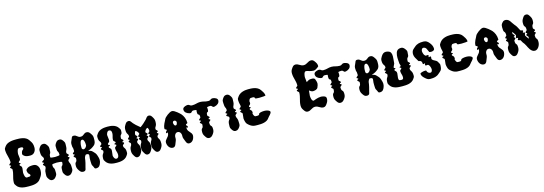

<svg xmlns="http://www.w3.org/2000/svg" viewBox="20 -1799 8143 2872"><g transform="rotate(-15 4092.0 -363.0)"><path d="M235.1 -135H233.1C206.1 -137 202.1 -171 197.1 -197C196.1 -205 195.1 -212 195.1 -218C195.1 -242 203.1 -261 203.1 -286C203.1 -292 202.1 -298 201.1 -305C198.1 -324 173.1 -327 173.1 -346C173.1 -357 195.1 -353 195.1 -364C195.1 -376 173.1 -371 173.1 -382C173.1 -401 198.1 -403 201.1 -422C202.1 -429 203.1 -435 203.1 -441C203.1 -466 195.1 -485 195.1 -509C195.1 -515 196.1 -522 197.1 -530C202.1 -556 206.1 -590 233.1 -592H235.1C244.3 -592 253.9 -593.1 262.5 -593.1C275.4 -593.1 286.3 -590.6 291.1 -578C292.2 -575.5 292.7 -573.2 292.7 -571.1C292.7 -555.1 266.4 -547.4 261.1 -528C257.6 -516.2 253.4 -504.7 253.4 -494.2C253.4 -487 255.4 -480.1 261.1 -474C285.1 -449 309.1 -442 343.1 -440C350 -439.6 356.7 -439.3 363.1 -439.3C390 -439.3 412.5 -444.2 431.1 -466C451.1 -489.7 456.9 -513.4 456.9 -541.2C456.9 -550.9 456.2 -561.1 455.1 -572C451.1 -612 426.1 -643 411.1 -665C370.1 -727 278.1 -728 227.1 -728C177.1 -728 84.1 -727 43.1 -665C28.1 -643 23.1 -640 23.1 -615V-608C26.1 -534 54.1 -496 55.1 -422C55.1 -403 27.1 -401 27.1 -382C27.1 -371 49.1 -376 49.1 -364C49.1 -353 27.1 -357 27.1 -346C27.1 -327 55.1 -325 55.1 -306C54.1 -232 26.1 -194 23.1 -120V-113C23.1 -88 28.1 -84 43.1 -62C84.1 0 177.1 0 227.1 0C228.7 0 230.2 0 231.8 0C283.6 0 371.4 -0.9 411.1 -64C426.1 -86 451.1 -117 455.1 -157C456.2 -167.9 456.9 -178.1 456.9 -187.8C456.9 -215.6 451.1 -239.3 431.1 -263C412.5 -284.8 390 -289.7 363.1 -289.7C356.7 -289.7 350 -289.4 343.1 -289C309.1 -287 285.1 -280 261.1 -255C255.4 -248.9 253.4 -242 253.4 -234.8C253.4 -224.3 257.6 -212.8 261.1 -201C266.5 -181.4 292.4 -173.7 292.4 -157.5C292.4 -155.5 292 -153.3 291.1 -151C283.1 -130 257.1 -141 235.1 -135Z M647 -221C647 -230 683 -235.2 719 -235.2C755 -235.2 801 -230.5 801 -221C800 -145 769 -191 769 -113C769 -103 768.2 -94.1 768.2 -85.7C768.2 -73 770 -61.2 779 -48C796 -23 807 0 841 0C874 0 891 -21 909 -48C918 -61.2 919.8 -73 919.8 -85.7C919.8 -94.1 919 -103 919 -113C919 -187.9 896.9 -178.9 896.9 -216.1C896.9 -240.3 925 -240.3 925 -261C925 -272 903 -268 903 -279C903 -290 925 -286 925 -297C925 -317.7 896.9 -317.7 896.9 -341.9C896.9 -379.1 919 -370.1 919 -445C919 -455 919.8 -463.9 919.8 -472.3C919.8 -485 918 -496.8 909 -510C892 -536 879 -558 846 -558C809 -558 797 -537 779 -510C770 -496.8 768.2 -485 768.2 -472.3C768.2 -463.9 769 -455 769 -445C769 -367 790 -413 791 -337C791 -327.5 755 -322.8 719 -322.8C683 -322.8 647 -328 647 -337C648 -413 669 -367 669 -445C669 -455 669.8 -463.9 669.8 -472.3C669.8 -485 668 -496.8 659 -510C642 -536 629 -558 596 -558C559 -558 547 -537 529 -510C520 -496.8 518.2 -485 518.2 -472.3C518.2 -463.9 519 -455 519 -445C519 -369.2 551.1 -380.3 551.1 -340.6C551.1 -314.9 513 -320.4 513 -297C513 -286 535 -290 535 -279C535 -268 513 -272 513 -261C513 -240.3 541.1 -240.3 541.1 -216.1C541.1 -178.9 519 -187.9 519 -113C519 -103 518.2 -94.1 518.2 -85.7C518.2 -73 520 -61.2 529 -48C546 -23 557 0 591 0C624 0 641 -21 659 -48C668 -61.2 669.8 -73 669.8 -85.7C669.8 -94.1 669 -103 669 -113C669 -191 648 -145 647 -221Z M1162 -323C1146 -323 1136 -339 1136 -349V-356V-384C1136 -390 1137 -397 1138 -405C1144 -432 1146 -465 1174 -467H1176C1200 -467 1207 -429 1210 -405C1211 -400 1211 -395 1211 -390C1211 -381.5 1211.2 -376.1 1211.2 -372.4C1211.2 -361.1 1209.5 -364.5 1196 -342C1194 -339 1177 -323 1162 -323ZM1336 -181C1326 -213 1310 -229 1286 -253C1264 -277 1246 -274 1220 -285C1268 -296 1294 -316 1320 -337C1350 -362 1352 -396 1352 -427V-445C1352 -470 1348 -488 1332 -510C1314 -536 1302 -558 1268 -558C1220 -558 1220 -516 1168 -516C1118 -516 1116 -558 1068 -558C1034 -558 1038 -537 1024 -510C1013 -486 1004 -470 1004 -445C1004 -367 1016 -413 1016 -337C1016 -318 988 -316 988 -297C988 -286 1010 -291 1010 -279C1010 -268 988 -272 988 -261C988 -242 1016 -240 1016 -221C1016 -145 984 -191 984 -113C984 -88 990 -70 1004 -48C1022 -22 1034 0 1068 0C1116 0 1111 -34 1116 -49C1124 -70 1146 -163 1146 -187C1146 -196 1162 -238 1176 -239H1188C1198 -239 1206 -238 1214 -231C1218 -228 1219.3 -221.4 1219.3 -213.4C1219.3 -197.3 1214 -175.3 1214 -164C1214 -150.8 1213.9 -139.1 1213.9 -128.6C1213.9 -86.7 1215.2 -64.6 1228 -47C1246 -21 1238 1 1270 1C1320 1 1330 -34 1338 -48C1348 -69 1352 -89 1352 -109C1352 -132 1342 -164 1336 -181Z M1555.3 -118.6C1555.3 -145.2 1563.6 -166.3 1563.6 -193.2C1563.6 -199.8 1563.1 -206.7 1561.9 -214.2C1558.6 -235 1531.1 -238.3 1531.1 -259.2C1531.1 -271.3 1555.3 -267 1555.3 -279C1555.3 -291.2 1531.1 -286.8 1531.1 -298.8C1531.1 -319.8 1558.6 -322 1561.9 -342.8C1563.1 -350.3 1563.6 -357.2 1563.6 -363.8C1563.6 -390.7 1555.3 -411.8 1555.3 -438.4C1555.3 -445.7 1567.4 -496.9 1599.1 -496.9C1627.9 -496.9 1637.8 -477.1 1637.8 -445.2C1637.8 -407.8 1620.8 -384.6 1620.8 -348.2C1620.8 -344.7 1621 -341.1 1621.3 -337.3C1623.5 -318.7 1649.9 -317.5 1649.9 -298.8C1649.9 -286.8 1625.7 -291.2 1625.7 -279C1625.7 -267 1649.9 -271.3 1649.9 -259.2C1649.9 -239.5 1622.4 -238.3 1620.2 -219.7C1619.9 -216 1619.7 -212.5 1619.7 -209.2C1619.7 -174 1637.8 -151.1 1637.8 -116.1C1637.8 -84 1628.2 -61.1 1599.1 -60.1C1598.8 -60.1 1598.5 -60.1 1598.1 -60.1C1567.2 -60.1 1555.3 -111.4 1555.3 -118.6ZM1406.4 -444.8C1406.4 -366.3 1438.5 -381.3 1438.5 -336C1438.5 -317.9 1410.5 -315.7 1410.5 -297C1410.5 -286 1432.5 -290 1432.5 -279C1432.5 -268 1410.5 -272 1410.5 -261C1410.5 -242.3 1438.5 -240.1 1438.5 -222C1438.5 -221.6 1438.5 -221.3 1438.5 -221C1437.5 -177 1406.4 -191.1 1406.4 -113.2C1406.4 -87.9 1411.8 -84.1 1426.5 -62C1464.5 -5 1540.6 0 1590.5 0C1641.3 0 1716.5 -5 1754.5 -62C1769.2 -84.1 1774.6 -87.9 1774.6 -113.2C1774.6 -191.1 1743.5 -177 1742.5 -221C1742.5 -221.3 1742.5 -221.6 1742.5 -222C1742.5 -240.1 1770.5 -242.3 1770.5 -261C1770.5 -272 1748.5 -268 1748.5 -279C1748.5 -290 1770.5 -286 1770.5 -297C1770.5 -316 1742.5 -318 1742.5 -337C1743.5 -414.2 1774.6 -368.7 1774.6 -444.8C1774.6 -470.1 1769.2 -472.9 1754.5 -495C1716.5 -552 1641.3 -558 1590.5 -558C1540.6 -558 1464.5 -552 1426.5 -495C1411.8 -472.9 1406.4 -470.1 1406.4 -444.8Z M2171 -510C2150.3 -489 2109.8 -449 2069.3 -422C2019.8 -461 1990.1 -490 1973 -510C1953.7 -532.5 1946 -558 1916.3 -558C1883 -558 1872.2 -537 1856 -510C1842.5 -488 1838 -470 1838 -445C1838 -366.4 1866.8 -381.3 1866.8 -336C1866.8 -317.9 1841.6 -315.7 1841.6 -297C1841.6 -286 1861.4 -290 1861.4 -279C1861.4 -268 1841.6 -272 1841.6 -261C1841.6 -242.3 1866.8 -240.1 1866.8 -222C1866.8 -176.7 1838 -191.6 1838 -113C1838 -88 1842.5 -70 1856 -48C1871.3 -23 1881.2 0 1911.8 0C1941.5 0 1956.8 -21 1973 -48C1986.5 -70 1991 -88 1991 -113C1991 -191.6 1962.2 -176.7 1962.2 -222C1962.2 -240.1 1987.4 -242.3 1987.4 -261C1987.4 -272 1967.6 -268 1967.6 -279C1967.6 -290 1987.4 -286 1987.4 -297C1987.4 -316 1962.2 -318 1962.2 -337C1962.2 -362 1965.8 -354 1970.3 -374C1972 -382.2 1974.8 -385.7 1978.4 -385.7C1992.4 -385.7 2017.1 -364 2024.3 -337C2024.6 -335.7 2024.8 -334.5 2024.8 -333.4C2024.8 -318.5 1999.1 -314.7 1999.1 -297C1999.1 -286 2018.9 -290 2018.9 -279C2018.9 -268 1999.1 -272 1999.1 -261C1999.1 -242.3 2024.3 -240.1 2024.3 -222C2024.3 -176.7 1995.5 -191.6 1995.5 -113C1995.5 -88 2000 -70 2013.5 -48C2028.8 -23 2038.7 0 2069.3 0C2099 0 2114.3 -21 2130.5 -48C2144 -70 2148.5 -88 2148.5 -113C2148.5 -191.6 2119.7 -176.7 2119.7 -222C2119.7 -240.1 2144.9 -242.3 2144.9 -261C2144.9 -272 2125.1 -268 2125.1 -279C2125.1 -290 2144.9 -286 2144.9 -297C2144.9 -314.7 2119.2 -318.5 2119.2 -333.4C2119.2 -334.5 2119.4 -335.7 2119.7 -337C2126.9 -364.2 2151.3 -386.2 2165.4 -386.2C2165.4 -386.2 2171.9 -382.9 2173.7 -375C2178.2 -355 2181.8 -363 2181.8 -337C2181.8 -318 2156.6 -316 2156.6 -297C2156.6 -286 2176.4 -290 2176.4 -279C2176.4 -268 2156.6 -272 2156.6 -261C2156.6 -242.3 2181.8 -240.1 2181.8 -222C2181.8 -176.7 2153 -191.6 2153 -113C2153 -88 2157.5 -70 2171 -48C2186.3 -23 2196.2 0 2226.8 0C2256.5 0 2271.8 -21 2288 -48C2301.5 -70 2306 -88 2306 -113C2306 -191.6 2277.2 -176.7 2277.2 -222C2277.2 -240.1 2302.4 -242.3 2302.4 -261C2302.4 -272 2282.6 -268 2282.6 -279C2282.6 -290 2302.4 -286 2302.4 -297C2302.4 -315.7 2277.2 -317.9 2277.2 -336C2277.2 -381.3 2306 -366.4 2306 -445C2306 -470 2301.5 -488 2288 -510C2272.7 -536 2261 -558 2231.3 -558C2198 -558 2192.6 -531.9 2171 -510Z M2581 -386C2596 -386 2611 -370 2611 -357V-353C2607 -333 2603 -311 2584 -311C2564 -311 2558 -333 2554 -353V-357C2554 -370 2559 -386 2581 -386ZM2585 -533C2584.7 -533 2584.4 -533 2584.1 -533C2542.9 -533 2468.9 -468.8 2460 -448C2445 -411 2408 -365 2408 -306C2408 -291 2436 -295 2436 -280C2436 -265 2416 -263 2416 -248C2416 -208 2441 -265 2441 -230C2441 -226 2441 -221 2440 -216C2431 -166 2376 -150 2376 -101V-96C2380 -47 2409 -1 2458 0H2459C2503 0 2507 -51 2526 -92C2531 -104 2532 -115 2532 -126V-141C2532 -153 2533 -165 2540 -178C2550 -196 2563 -208 2584 -208C2605 -208 2620 -197 2630 -178C2637 -165 2638 -153 2638 -141V-126C2638 -115 2639 -104 2644 -92C2663 -51 2667 0 2711 0H2712C2761 -1 2790 -47 2794 -96V-101C2794 -150 2739 -166 2730 -216C2729 -221 2729 -226 2729 -230C2729 -265 2754 -208 2754 -248C2754 -263 2734 -265 2734 -280C2734 -295 2762 -291 2762 -306C2762 -365 2738 -416 2710 -448C2702 -457 2626 -532 2585 -533Z M3077.5 -337C3078.5 -413 3109.5 -347 3109.5 -425C3109.5 -435.4 3108.6 -444.6 3106.5 -453.4C3120 -457.2 3134.6 -460 3152.5 -460C3189.4 -460 3179.3 -432.2 3208.2 -432.2C3212.2 -432.2 3216.6 -432.8 3221.5 -434C3260.6 -444 3295.7 -467 3295.7 -509.9C3295.7 -540.2 3262.2 -554.2 3231.5 -560C3226.4 -561 3221.7 -561.4 3217.4 -561.4C3185.7 -561.4 3190.3 -538.9 3152.5 -538C3151.1 -538 3149.8 -538 3148.4 -538C3097.4 -538 3075.2 -556 3026.5 -556C2979.7 -556 2953.8 -538 2902.6 -538C2901.3 -538 2899.9 -538 2898.5 -538C2860.7 -538.9 2865.3 -561.4 2833.6 -561.4C2829.3 -561.4 2824.6 -561 2819.5 -560C2788.8 -554.2 2755.3 -540.2 2755.3 -509.9C2755.3 -467 2790.4 -444 2829.5 -434C2834.4 -432.8 2838.8 -432.2 2842.8 -432.2C2871.7 -432.2 2861.6 -460 2898.5 -460C2915.3 -460 2929.5 -457.5 2942.6 -454.1C2940.4 -445.1 2939.5 -435.7 2939.5 -425C2939.5 -347 2970.5 -413 2971.5 -337C2971.5 -318 2943.5 -316 2943.5 -297C2943.5 -286 2965.5 -291 2965.5 -279C2965.5 -268 2943.5 -272 2943.5 -261C2943.5 -242 2971.5 -240 2971.5 -221C2970.5 -145 2939.5 -191 2939.5 -113C2939.5 -88 2944.5 -70 2959.5 -48C2977.5 -22 2987.5 0 3021.5 0C3054.5 0 3071.5 -22 3089.5 -48C3104.5 -70 3109.5 -88 3109.5 -113C3109.5 -191 3078.5 -145 3077.5 -221C3077.5 -240 3105.5 -242 3105.5 -261C3105.5 -272 3083.5 -268 3083.5 -279C3083.5 -291 3105.5 -286 3105.5 -297C3105.5 -316 3077.5 -318 3077.5 -337Z M3514 -297C3514 -317.7 3485.9 -317.7 3485.9 -341.9C3485.9 -379.1 3508 -370.1 3508 -445C3508 -455 3508.8 -463.9 3508.8 -472.3C3508.8 -485 3507 -496.8 3498 -510C3481 -536 3468 -558 3435 -558C3398 -558 3386 -537 3368 -510C3359 -496.8 3357.2 -485 3357.2 -472.3C3357.2 -463.9 3358 -455 3358 -445C3358 -370.1 3380.1 -379.1 3380.1 -341.9C3380.1 -340.4 3380.1 -338.7 3380 -337C3379 -318 3352 -316 3352 -297C3352 -286 3374 -290 3374 -279C3374 -268 3352 -272 3352 -261C3352 -239 3389 -242 3390 -221C3390.1 -219.7 3390.1 -218.5 3390.1 -217.4C3390.1 -177.7 3358 -188.8 3358 -113C3358 -103 3357.2 -94.1 3357.2 -85.7C3357.2 -73 3359 -61.2 3368 -48C3385 -23 3396 0 3430 0C3463 0 3480 -21 3498 -48C3507 -61.2 3508.8 -73 3508.8 -85.7C3508.8 -94.1 3508 -103 3508 -113C3508 -187.9 3485.9 -178.9 3485.9 -216.1C3485.9 -217.6 3485.9 -219.3 3486 -221C3487 -240 3514 -242 3514 -261C3514 -272 3492 -268 3492 -279C3492 -290 3514 -286 3514 -297Z M3617 -62C3676.1 -0.9 3716.5 0 3764.4 0C3765.9 0 3767.5 0 3769 0H3774C3826 0 3914 -1 3953 -64C3965 -82.3 4006.2 -114.7 4006.2 -139.7C4006.2 -146 4003.5 -151.9 3997 -157C3976.4 -173 3945.4 -178.8 3916 -178.8C3873.8 -178.8 3835 -167 3835 -157C3835 -155 3834 -153 3833 -151C3827.6 -136.8 3814.4 -134.5 3799.2 -134.5C3792 -134.5 3784.4 -135 3777 -135H3775C3755 -135 3745 -161 3739 -185C3742 -200 3745 -185 3745 -202C3745 -208 3744 -214 3743 -221C3740 -240 3715 -243 3715 -262C3715 -273 3737 -269 3737 -280C3737 -291 3715 -287 3715 -298C3715 -317 3740 -319 3743 -338C3744 -345 3745 -341 3745 -347C3745 -362 3743 -360 3742 -374C3747 -396 3756 -418 3775 -418H3777C3787 -418 3796 -419 3805 -419C3819 -419 3835 -414 3835 -397C3835 -390 3866.2 -387.2 3901.2 -387.2C3946 -387.2 3997 -391.8 3997 -397.9C3997 -397.9 3997 -398 3997 -398C3993 -438 3968 -469 3953 -491C3910 -554 3820 -554 3769 -554C3719 -554 3642 -543 3603 -485C3588 -463 3583 -460 3583 -435V-428C3584 -404 3588 -383 3593 -364C3595 -345 3597 -359 3597 -338C3597 -319 3569 -317 3569 -298C3569 -287 3591 -291 3591 -280C3591 -269 3569 -273 3569 -262C3569 -243 3597 -241 3597 -222C3597 -198.5 3589.9 -172.3 3589.9 -151.8C3589.9 -150.5 3589.9 -149.2 3590 -148C3591 -129 3600 -80 3617 -62Z M4644 -300C4644 -300.5 4644.2 -300.7 4644.6 -300.7C4648.9 -300.7 4675.1 -274 4696.9 -274C4697.3 -274 4697.6 -274 4698 -274C4728 -275 4765 -282 4777 -309C4789.1 -336.8 4794.9 -354.1 4794.9 -371.8C4794.9 -389.1 4789.4 -406.8 4779 -435C4771.5 -455.4 4752.9 -459.2 4732.1 -459.2C4722.3 -459.2 4711.9 -458.3 4702 -458C4679.1 -457.1 4649.6 -430.3 4644.7 -430.3C4644.2 -430.3 4644 -430.5 4644 -431C4644 -456 4636 -485 4636 -509C4636 -515 4637 -522 4638 -530C4643 -556 4647 -590 4674 -592H4676C4696.8 -592 4741.2 -569.2 4785 -569.2C4789.7 -569.2 4794.4 -569.4 4799 -570C4830 -574 4872 -613 4872 -615C4872 -640 4867 -658 4852 -680C4835 -705 4822 -727 4792 -728H4789C4740 -728 4719 -686 4668 -686C4618 -686 4596 -728 4547 -728H4544C4514 -727 4501 -705 4484 -680C4469 -658 4464 -640 4464 -615V-608C4467 -534 4495 -496 4496 -422C4496 -403 4468 -401 4468 -382C4468 -371 4490 -376 4490 -364C4490 -353 4468 -357 4468 -346C4468 -327 4496 -325 4496 -306C4495 -232 4467 -194 4464 -120V-113C4464 -88 4469 -70 4484 -48C4501 -23 4514 -1 4544 0H4547C4596 0 4618 -42 4668 -42C4719 -42 4740 0 4789 0H4792C4822 -1 4835 -23 4852 -48C4867 -70 4872 -88 4872 -113V-120C4871 -153 4832 -161 4799 -164C4796.1 -164.2 4793.2 -164.3 4790.2 -164.3C4740.8 -164.3 4674.9 -135 4674 -135C4647 -137 4643 -171 4638 -197C4637 -205 4636 -212 4636 -218C4636 -242 4644 -275 4644 -300Z M5110.5 -337C5111.5 -413 5142.5 -347 5142.5 -425C5142.5 -435.4 5141.6 -444.6 5139.5 -453.4C5153 -457.2 5167.6 -460 5185.5 -460C5222.4 -460 5212.3 -432.2 5241.2 -432.2C5245.2 -432.2 5249.6 -432.8 5254.5 -434C5293.6 -444 5328.7 -467 5328.7 -509.9C5328.7 -540.2 5295.2 -554.2 5264.5 -560C5259.4 -561 5254.7 -561.4 5250.4 -561.4C5218.7 -561.4 5223.3 -538.9 5185.5 -538C5184.1 -538 5182.8 -538 5181.4 -538C5130.4 -538 5108.2 -556 5059.5 -556C5012.7 -556 4986.8 -538 4935.6 -538C4934.3 -538 4932.9 -538 4931.5 -538C4893.7 -538.9 4898.3 -561.4 4866.6 -561.4C4862.3 -561.4 4857.6 -561 4852.5 -560C4821.8 -554.2 4788.3 -540.2 4788.3 -509.9C4788.3 -467 4823.4 -444 4862.5 -434C4867.4 -432.8 4871.8 -432.2 4875.8 -432.2C4904.7 -432.2 4894.6 -460 4931.5 -460C4948.3 -460 4962.5 -457.5 4975.6 -454.1C4973.4 -445.1 4972.5 -435.7 4972.5 -425C4972.5 -347 5003.5 -413 5004.5 -337C5004.5 -318 4976.5 -316 4976.5 -297C4976.5 -286 4998.5 -291 4998.5 -279C4998.5 -268 4976.5 -272 4976.5 -261C4976.5 -242 5004.5 -240 5004.5 -221C5003.5 -145 4972.5 -191 4972.5 -113C4972.5 -88 4977.5 -70 4992.5 -48C5010.5 -22 5020.5 0 5054.5 0C5087.5 0 5104.5 -22 5122.5 -48C5137.5 -70 5142.5 -88 5142.5 -113C5142.5 -191 5111.5 -145 5110.5 -221C5110.5 -240 5138.5 -242 5138.5 -261C5138.5 -272 5116.5 -268 5116.5 -279C5116.5 -291 5138.5 -286 5138.5 -297C5138.5 -316 5110.5 -318 5110.5 -337Z M5555 -323C5539 -323 5529 -339 5529 -349V-356V-384C5529 -390 5530 -397 5531 -405C5537 -432 5539 -465 5567 -467H5569C5593 -467 5600 -429 5603 -405C5604 -400 5604 -395 5604 -390C5604 -381.5 5604.2 -376.1 5604.2 -372.4C5604.2 -361.1 5602.5 -364.5 5589 -342C5587 -339 5570 -323 5555 -323ZM5729 -181C5719 -213 5703 -229 5679 -253C5657 -277 5639 -274 5613 -285C5661 -296 5687 -316 5713 -337C5743 -362 5745 -396 5745 -427V-445C5745 -470 5741 -488 5725 -510C5707 -536 5695 -558 5661 -558C5613 -558 5613 -516 5561 -516C5511 -516 5509 -558 5461 -558C5427 -558 5431 -537 5417 -510C5406 -486 5397 -470 5397 -445C5397 -367 5409 -413 5409 -337C5409 -318 5381 -316 5381 -297C5381 -286 5403 -291 5403 -279C5403 -268 5381 -272 5381 -261C5381 -242 5409 -240 5409 -221C5409 -145 5377 -191 5377 -113C5377 -88 5383 -70 5397 -48C5415 -22 5427 0 5461 0C5509 0 5504 -34 5509 -49C5517 -70 5539 -163 5539 -187C5539 -196 5555 -238 5569 -239H5581C5591 -239 5599 -238 5607 -231C5611 -228 5612.3 -221.4 5612.3 -213.4C5612.3 -197.3 5607 -175.3 5607 -164C5607 -150.8 5606.9 -139.1 5606.9 -128.6C5606.9 -86.7 5608.2 -64.6 5621 -47C5639 -21 5631 1 5663 1C5713 1 5723 -34 5731 -48C5741 -69 5745 -89 5745 -109C5745 -132 5735 -164 5729 -181Z M6054 -350C6054 -349.3 6053.9 -348.5 6053.9 -347.8C6053.9 -331.8 6064 -318.3 6065 -302C6066 -291 6043 -295 6043 -284C6043 -273 6066 -277 6065 -266C6064 -249 6040 -247 6038 -230V-220C6038 -187 6054 -166 6054 -131C6054 -103 6045 -95 6019 -95C5981 -95 5979 -108 5979 -138C5979 -162 5987 -181 5987 -206C5987 -212 5986 -218 5985 -225C5982 -244 5959 -247 5957 -266C5956 -277 5979 -273 5979 -284C5979 -295 5956 -291 5957 -302C5959 -321 5968 -328 5974 -346C5977 -355 5981 -357 5981 -365C5983 -399 5989 -436 5989 -469C5989 -510 5980 -544 5941 -555C5926 -560 5913 -562 5902 -562C5869 -562 5850 -544 5831 -515C5817 -493 5807 -475 5807 -450C5807 -371 5839 -386 5839 -341C5839 -323 5813 -321 5811 -302C5810 -291 5833 -295 5833 -284C5833 -273 5810 -277 5811 -266C5813 -247 5839 -245 5839 -227C5839 -180 5807 -192 5807 -113C5807 -88 5813 -84 5827 -62C5868 -1 5956 0 6007 0H6011H6016C6068 0 6154 -1 6195 -62C6210 -84 6215 -88 6215 -113C6215 -191 6183 -180 6183 -226C6183 -245 6209 -247 6211 -266C6212 -277 6189 -273 6189 -284C6189 -295 6212 -291 6211 -302C6209 -321 6183 -323 6183 -342C6184 -419 6215 -374 6215 -450C6215 -462 6217 -471 6217 -479C6217 -489 6215 -497 6207 -509C6190 -534 6174 -560 6136 -560C6127 -560 6117 -559 6105 -555C6058 -542 6049 -480 6049 -429C6049 -388 6054 -374 6054 -350Z M6417 -131C6417 -135 6410 -137 6400 -137C6372 -137 6320 -124 6320 -110C6320 -83 6338 -60 6357 -42C6384 -18 6402 1 6437 2H6450C6499 2 6542 -4 6581 -40C6612 -68 6635 -77 6640 -131C6641 -145 6642 -154 6642 -160C6642 -176 6637 -181 6618 -215C6599 -247 6562 -245 6540 -274C6537 -278 6536 -283 6536 -288C6536 -294 6538 -301 6538 -307C6538 -312 6537 -317 6532 -322C6525 -330 6512 -311 6504 -319C6503 -320 6502 -321 6502 -323C6502 -329 6509 -337 6509 -343C6509 -344 6509 -346 6507 -348C6503 -351 6498 -353 6492 -353C6486 -353 6478 -351 6472 -351C6467 -351 6462 -352 6458 -356C6446 -367 6441 -376 6436 -391C6432 -405 6428 -416 6428 -429C6428 -450 6440 -475 6458 -475C6483 -475 6502 -461 6510 -437C6511 -435 6529 -398 6529 -396C6529 -390 6542 -386 6558 -386C6582 -386 6613 -395 6613 -421C6613 -457 6598 -488 6571 -520C6548 -547 6526 -563 6491 -564H6478C6429 -564 6387 -558 6347 -522C6316 -494 6293 -485 6288 -431V-421C6288 -380 6312 -351 6337 -307C6347 -289 6359 -310 6384 -281C6395 -268 6384 -251 6396 -240C6404 -232 6416 -250 6424 -243C6432 -235 6413 -222 6421 -215C6425 -211 6431 -209 6436 -209C6443 -209 6450 -211 6456 -211C6461 -211 6466 -210 6470 -207C6482 -195 6487 -186 6492 -171C6496 -157 6500 -146 6500 -133C6500 -112 6489 -87 6471 -87C6445 -87 6426 -102 6418 -125C6417 -127 6417 -129 6417 -131Z M6747 -62C6806.1 -0.9 6846.5 0 6894.4 0C6895.9 0 6897.5 0 6899 0H6904C6956 0 7044 -1 7083 -64C7095 -82.3 7136.2 -114.7 7136.2 -139.7C7136.2 -146 7133.5 -151.9 7127 -157C7106.4 -173 7075.4 -178.8 7046 -178.8C7003.8 -178.8 6965 -167 6965 -157C6965 -155 6964 -153 6963 -151C6957.6 -136.8 6944.4 -134.5 6929.2 -134.5C6922 -134.5 6914.4 -135 6907 -135H6905C6885 -135 6875 -161 6869 -185C6872 -200 6875 -185 6875 -202C6875 -208 6874 -214 6873 -221C6870 -240 6845 -243 6845 -262C6845 -273 6867 -269 6867 -280C6867 -291 6845 -287 6845 -298C6845 -317 6870 -319 6873 -338C6874 -345 6875 -341 6875 -347C6875 -362 6873 -360 6872 -374C6877 -396 6886 -418 6905 -418H6907C6917 -418 6926 -419 6935 -419C6949 -419 6965 -414 6965 -397C6965 -390 6996.2 -387.2 7031.2 -387.2C7076 -387.2 7127 -391.8 7127 -397.9C7127 -397.9 7127 -398 7127 -398C7123 -438 7098 -469 7083 -491C7040 -554 6950 -554 6899 -554C6849 -554 6772 -543 6733 -485C6718 -463 6713 -460 6713 -435V-428C6714 -404 6718 -383 6723 -364C6725 -345 6727 -359 6727 -338C6727 -319 6699 -317 6699 -298C6699 -287 6721 -291 6721 -280C6721 -269 6699 -273 6699 -262C6699 -243 6727 -241 6727 -222C6727 -198.5 6719.9 -172.3 6719.9 -151.8C6719.9 -150.5 6719.9 -149.2 6720 -148C6721 -129 6730 -80 6747 -62Z M7397 -386C7412 -386 7427 -370 7427 -357V-353C7423 -333 7419 -311 7400 -311C7380 -311 7374 -333 7370 -353V-357C7370 -370 7375 -386 7397 -386ZM7401 -533C7400.7 -533 7400.4 -533 7400.1 -533C7358.9 -533 7284.9 -468.8 7276 -448C7261 -411 7224 -365 7224 -306C7224 -291 7252 -295 7252 -280C7252 -265 7232 -263 7232 -248C7232 -208 7257 -265 7257 -230C7257 -226 7257 -221 7256 -216C7247 -166 7192 -150 7192 -101V-96C7196 -47 7225 -1 7274 0H7275C7319 0 7323 -51 7342 -92C7347 -104 7348 -115 7348 -126V-141C7348 -153 7349 -165 7356 -178C7366 -196 7379 -208 7400 -208C7421 -208 7436 -197 7446 -178C7453 -165 7454 -153 7454 -141V-126C7454 -115 7455 -104 7460 -92C7479 -51 7483 0 7527 0H7528C7577 -1 7606 -47 7610 -96V-101C7610 -150 7555 -166 7546 -216C7545 -221 7545 -226 7545 -230C7545 -265 7570 -208 7570 -248C7570 -263 7550 -265 7550 -280C7550 -295 7578 -291 7578 -306C7578 -365 7554 -416 7526 -448C7518 -457 7442 -532 7401 -533Z M8148.5 -113C8148.5 -191 8120.5 -145 8119.7 -221C8119.7 -240 8144.8 -242 8144.8 -261C8144.8 -272 8125 -268 8125 -279C8125 -291 8144.8 -286 8144.8 -297C8144.8 -316 8119.7 -318 8119.7 -337C8120.5 -413 8148.5 -367 8148.5 -445C8148.5 -470 8144 -488 8130.5 -510C8114.2 -536 8103.5 -558 8073.8 -558C8040.5 -558 8030.5 -538 8013.5 -510C8000 -488 7995.5 -470 7995.5 -445C7995.5 -367 8023.3 -413 8024.2 -337C8024.2 -318 7999 -316 7999 -297C7999 -286 8018.8 -291 8018.8 -279C8018.8 -268 7999 -272 7999 -261C7999 -242 8024.2 -240 8024.2 -221C8023.3 -212 8023.3 -204 8022.5 -197C8008 -213 7994.5 -231 7981 -255C7980.2 -258 7979.2 -261 7979.2 -264C7979.2 -274 7987.3 -285 7987.3 -295C7987.3 -318.9 7965.8 -297.2 7960.3 -308C7955 -319 7973.8 -326 7969.3 -335C7960.3 -352 7937.8 -339 7928.8 -356C7894.7 -422 7896.5 -420 7867.7 -454C7829 -499 7817.2 -553 7758.8 -558H7749.8C7723.7 -558 7713.8 -546 7693 -520C7681.3 -505 7679.5 -484 7679.5 -464C7679.5 -458 7680.5 -451 7680.5 -445C7680.5 -367 7708.3 -413 7709.2 -337C7709.2 -318 7684 -316 7684 -297C7684 -286 7703.8 -291 7703.8 -279C7703.8 -268 7684 -272 7684 -261C7684 -242 7709.2 -240 7709.2 -221C7708.3 -145 7680.5 -191 7680.5 -113C7680.5 -88 7685 -70 7698.5 -48C7714.7 -22 7723.7 0 7754.2 0C7784 0 7799.2 -22 7815.5 -48C7829 -70 7833.5 -88 7833.5 -113C7833.5 -191 7805.5 -145 7804.7 -221C7804.7 -240 7829.8 -242 7829.8 -261C7829.8 -272 7810 -268 7810 -279C7810 -291 7829.8 -286 7829.8 -297C7829.8 -316 7804.7 -318 7804.7 -337C7804.7 -345 7804.7 -353 7805.5 -361C7820 -345 7833.5 -327 7847 -303C7847.8 -300 7848.8 -297 7848.8 -294C7848.8 -284 7840.7 -273 7840.7 -263C7840.7 -238.8 7861.3 -261.9 7867.7 -249C7873 -240 7854.2 -232 7858.7 -223C7867.7 -206 7890.2 -219 7899.2 -202C7932.5 -136 7925.2 -172 7960.3 -104C7971.2 -83 8002.7 0 8062 0H8069.2C8114 -4.7 8148.5 -61.7 8148.5 -113Z"/></g></svg>

Font: Chromatic Etruscan
Style: Regular
Weight: 400
Version: Version 000.910